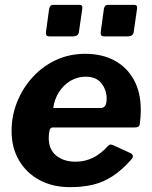

<svg xmlns="http://www.w3.org/2000/svg" viewBox="-20 -762 626 792"><path d="M319.5 -726.3 305.9 -632.5Q304.9 -621.2 298.5 -616.6Q292.1 -611.9 279.1 -611.9H185.8Q174.6 -611.9 171.6 -616.4Q168.7 -620.9 169.7 -630.5L182.6 -724.9Q185.6 -742 199.3 -742H307.5Q321.8 -742 319.5 -726.3ZM545.4 -726.3 531.9 -632.5Q530.9 -621.2 524.4 -616.6Q518 -611.9 505 -611.9H411.8Q400.5 -611.9 397.6 -616.4Q394.6 -620.9 395.6 -630.5L408.5 -724.9Q411.5 -742 425.2 -742H533.4Q547.7 -742 545.4 -726.3ZM269.1 10Q197.3 10 143 -19.3Q88.7 -48.6 58.3 -100.6Q27.8 -152.6 27.8 -221.7Q27.8 -283.7 50.2 -340.4Q72.6 -397.1 113.4 -442.3Q154.2 -487.6 209.7 -513.8Q265.1 -540 331.7 -540Q400.9 -540 452.3 -512.3Q503.8 -484.6 532.3 -432.7Q560.8 -380.9 560.8 -307.5Q560.8 -294.2 559.8 -280.1Q558.8 -265.9 556.8 -251.3Q555.8 -242.9 550.8 -239.5Q545.8 -236.2 534.2 -236.2H197.3Q187.1 -236.2 184.1 -223.3Q181.1 -210.5 181.1 -193Q181.1 -145.2 212 -120.1Q242.9 -95 291.1 -95Q329.3 -95 362 -110.6Q394.8 -126.2 426.6 -160.8Q432.1 -166.2 437.4 -165.7Q442.8 -165.2 449.7 -161.8L516.4 -131.1Q536.3 -122.4 522.6 -105.1Q483.2 -60.6 444.8 -35.5Q406.4 -10.4 363.8 -0.2Q321.1 10 269.1 10ZM395.8 -316.4Q406 -316.4 413 -324.7Q419.9 -333.1 419.9 -355.4Q419.9 -390.9 398.3 -418.3Q376.8 -445.7 333 -445.7Q299.8 -445.7 270.9 -428.7Q242.1 -411.6 223.3 -382.2Q204.5 -352.8 199.6 -316.4Z"/></svg>

Font: Libre Franklin Thin
Style: Italic
Weight: 100
Italic angle: -8°
Designer: Pablo Impallari, Rodrigo Fuenzalida, Nhung Nguyen
Foundry: Impallari Type
Version: Version 3.000